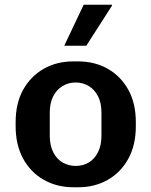

<svg xmlns="http://www.w3.org/2000/svg" viewBox="-20 -780 638 810"><path d="M290 10Q220 10 164.5 -21.5Q109 -53 77.5 -111Q46 -169 46 -247V-265Q46 -344 77.5 -401Q109 -458 164 -489.5Q219 -521 289 -521H309Q380 -521 435 -489.5Q490 -458 521.5 -401Q553 -344 553 -265V-247Q553 -168 521.5 -110.5Q490 -53 435 -21.5Q380 10 310 10ZM299 -80Q330 -80 354.5 -94.5Q379 -109 393.5 -138Q408 -167 408 -207V-305Q408 -346 393.5 -374Q379 -402 354.5 -417Q330 -432 299 -432Q269 -432 244 -417Q219 -402 204.5 -374Q190 -346 190 -305V-207Q190 -167 204.5 -138Q219 -109 244 -94.5Q269 -80 299 -80ZM251 -587 333 -760H452L453 -757L344 -587Z"/></svg>

Font: Chivo SemiBold
Style: Regular
Weight: 600
Designer: Hector Gatti
Foundry: Omnibus-Type
Version: Version 2.002